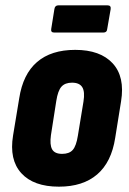

<svg xmlns="http://www.w3.org/2000/svg" viewBox="-20 -692 484 720"><path d="M201 8Q106 8 60 -42.5Q14 -93 29 -184L52 -323Q66 -414 119 -459.5Q172 -505 262 -505Q356 -505 402.5 -454.5Q449 -404 434 -312L412 -175Q398 -84 344.5 -38Q291 8 201 8ZM213 -115Q240 -115 253 -130Q266 -145 272 -183L293 -311Q299 -348 288.5 -365Q278 -382 250 -382Q224 -382 210.5 -367Q197 -352 191 -313L171 -185Q166 -149 175.5 -132Q185 -115 213 -115ZM183 -570Q170 -570 172 -583L184 -658Q186 -672 199 -672H383Q397 -672 395 -658L382 -583Q381 -570 368 -570Z"/></svg>

Font: Sofia Sans Condensed Black
Style: Italic
Weight: 900
Italic angle: -9°
Version: Version 4.100